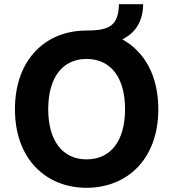

<svg xmlns="http://www.w3.org/2000/svg" viewBox="-20 -882 823 912"><path d="M391 10C584 10 732 -126 732 -363C732 -524 665 -638 561 -695C622 -725 659 -779 660 -862H545C542 -762 503 -737 391 -737C198 -737 51 -601 51 -363C51 -127 198 10 391 10ZM209 -363C209 -514 277 -602 391 -602C506 -602 574 -514 574 -363C574 -213 506 -125 391 -125C277 -125 209 -214 209 -363Z"/></svg>

Font: Wafeq
Style: Bold
Weight: 700
Designer: Rasmus Andersson & Azza Alameddine
Foundry: Google & TypeTogether
Version: Version 3.000;FEAKit 1.0